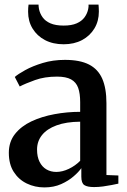

<svg xmlns="http://www.w3.org/2000/svg" viewBox="-20 -807 553 837"><path d="M173.5 10Q132 10 96.8 -7Q61.5 -24 40 -57.5Q18.5 -91 18.5 -141Q18.5 -189 45.5 -223Q72.5 -257 117.2 -278Q162 -299 217.2 -309.2Q272.5 -319.5 329.5 -319.5V-361.5Q329.5 -399.5 320.8 -424Q312 -448.5 290 -460.8Q268 -473 228.5 -473Q174.5 -473 132.8 -458Q91 -443 66 -430L44.5 -471.5Q58.5 -484 90.2 -501.5Q122 -519 166.5 -532.5Q211 -546 263 -546Q328 -546 367.8 -525.8Q407.5 -505.5 425.8 -463.8Q444 -422 444 -357V-44L496 -42V-6.5Q485 -4 467.2 -0.5Q449.5 3 429.2 5.8Q409 8.5 390 8.5Q361 8.5 347.8 0Q334.5 -8.5 334.5 -37V-74Q324 -58.5 301.5 -38.8Q279 -19 246.8 -4.5Q214.5 10 173.5 10ZM225.5 -57.5Q252 -57.5 280.2 -71Q308.5 -84.5 329.5 -106V-276.5Q268.5 -276 226.5 -260.5Q184.5 -245 163 -218Q141.5 -191 141.5 -155Q141.5 -123.5 152.5 -101.5Q163.5 -79.5 182.5 -68.5Q201.5 -57.5 225.5 -57.5ZM257.5 -614Q211 -614 176.2 -632.2Q141.5 -650.5 122 -682.5Q102.5 -714.5 102.5 -756Q102.5 -764.5 103 -772.5Q103.5 -780.5 104.5 -787H148Q148 -783 148.5 -778Q149 -773 150 -767.5Q154 -748 165.8 -731.5Q177.5 -715 200 -705.2Q222.5 -695.5 257.5 -695.5Q292 -695.5 314.2 -705.2Q336.5 -715 348.5 -731.5Q360.5 -748 364.5 -767.5Q365.5 -773 366 -778Q366.5 -783 366 -787H409.5Q410 -780.5 410.5 -772.5Q411 -764.5 411 -756.5Q411 -715 391.5 -682.8Q372 -650.5 337.5 -632.2Q303 -614 257.5 -614Z"/></svg>

Font: Merriweather 72pt SemiBold
Style: Regular
Weight: 600
Version: Version 2.100